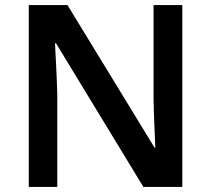

<svg xmlns="http://www.w3.org/2000/svg" viewBox="-20 -734 829 754"><path d="M696 0V-714H583V-347C584 -281 588 -204 590 -154H587L245 -714H93V0H205V-364C203 -435 199 -505 196 -564H200L543 0Z"/></svg>

Font: Noto Sans Kayah Li SemiBold
Style: Regular
Weight: 600
Designer: Monotype Design Team, Sérgio Martins
Foundry: Monotype Imaging Inc.
Version: Version 2.002